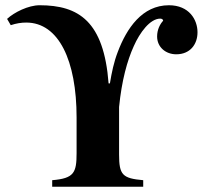

<svg xmlns="http://www.w3.org/2000/svg" viewBox="-20 -712 783 732"><path d="M394 -394C376 -631 280 -692 131 -692C88 -692 34 -665 7 -640L21 -616C42 -623 61 -626 80 -626C204 -626 272 -481 272 -264V-128C272 -53 262 -32 179 -25V0H526V-25C447 -32 434 -45 434 -123V-304C444 -405 465 -481 490 -536C513 -588 552 -641 591 -641C598 -641 602 -637 602 -633C590 -620 579 -599 579 -573C579 -532 612 -505 652 -505C704 -505 733 -542 733 -589C733 -637 701 -692 624 -692C522 -692 463 -604 429 -514C414 -475 406 -436 399 -394Z"/></svg>

Font: XITS Math
Style: Bold
Weight: 700
Designer: MicroPress Inc., with final additions and corrections provided by Coen Hoffman, Elsevier (retired)
Version: Version 1.302